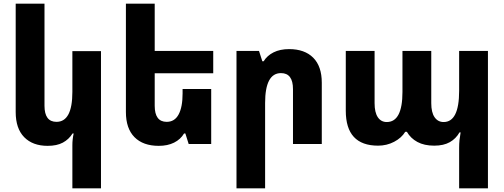

<svg xmlns="http://www.w3.org/2000/svg" viewBox="-20 -780 2731 1040"><path d="M527 240H372V6Q372 -25 379 -57H373Q353 -25 320.5 -7.5Q288 10 238 10Q157 10 111 -37Q65 -84 65 -173V-760H221V-207Q221 -120 286 -120Q372 -120 372 -282V-503H527Z M1124 -298V0H1002L984 -57H977Q958 -25 923 -7.5Q888 10 840 10Q755 10 708.5 -37Q662 -84 662 -173V-760H818V-504H1135V-383H818V-207Q818 -120 883 -120Q926 -120 947.5 -160Q969 -200 969 -273V-298Z M1261 240V-504H1383L1401 -448H1408Q1427 -479 1462 -496.5Q1497 -514 1546 -514Q1630 -514 1676.5 -467.5Q1723 -421 1723 -332V0H1567V-297Q1567 -384 1502 -384Q1416 -384 1416 -222V240Z M2467 240V21Q2467 -2 2469 -21Q2471 -40 2475 -63H2469Q2450 -29 2416.5 -10Q2383 9 2332 9Q2278 9 2241 -11Q2204 -31 2184 -66H2175Q2155 -33 2115 -12Q2075 9 2028 9Q1853 9 1853 -180V-504H2009V-221Q2009 -171 2026.5 -145Q2044 -119 2075 -119Q2160 -119 2160 -282V-504H2316V-221Q2316 -171 2334 -145Q2352 -119 2383 -119Q2467 -119 2467 -288V-504H2623V240Z"/></svg>

Font: Noto Sans Armenian SemiCondensed ExtraBold
Style: Regular
Weight: 800
Width: 4
Designer: Monotype Design Team
Foundry: Monotype Imaging Inc.
Version: Version 2.008; ttfautohint (v1.8.4.7-5d5b)